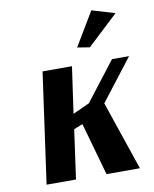

<svg xmlns="http://www.w3.org/2000/svg" viewBox="-83 -793 684 855"><g transform="rotate(-10 259.5 -365.0)"><path d="M493 -699 354 -569 298 -578 389 -730ZM128 -500H261L231 -290L306 -324L442 -500H519L374 -312L480 0H329L262 -238L222 -222L191 0H58Z"/></g></svg>

Font: Arsenal SC
Style: Bold Italic
Weight: 700
Italic angle: -9.10001°
Designer: Andrij Shevchenko
Foundry: Stairsfor
Version: Version 2.001; ttfautohint (v1.8.4.7-5d5b)